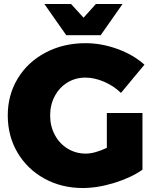

<svg xmlns="http://www.w3.org/2000/svg" viewBox="-20 -931 780 965"><path d="M517 -363H696V-78Q639 -38 555 -12Q471 14 396 14Q289 14 203 -33.5Q117 -81 68 -164Q19 -247 19 -351Q19 -454 69.5 -537Q120 -620 209.5 -667Q299 -714 410 -714Q490 -714 570 -685Q650 -656 706 -606L588 -464Q552 -499 503.5 -520Q455 -541 409 -541Q359 -541 318.5 -516Q278 -491 255 -447.5Q232 -404 232 -351Q232 -297 255.5 -253Q279 -209 320 -184Q361 -159 411 -159Q456 -159 517 -188ZM462 -911H596L486 -754H313L203 -911H337L400 -842Z"/></svg>

Font: #9Slide03 Montserrat ExtraBold
Style: Regular
Weight: 800
Designer: Julieta Ulanovsky
Foundry: Julieta Ulanovsky
Version: Version 6.001